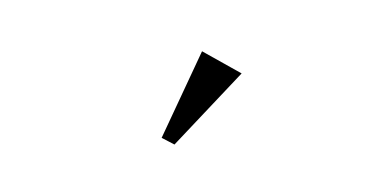

<svg xmlns="http://www.w3.org/2000/svg" viewBox="-37 -985 1074 528"><g transform="rotate(-15 500.0 -721.0)"><path d="M549.8 -835 639.2 -748 410.2 -606.9 380.9 -633.8Z"/></g></svg>

Font: BIZ UDMincho
Style: Bold
Weight: 700
Monospace: yes
Designer: TypeBank Co., Ltd.
Foundry: Morisawa Inc.
Version: Version 1.06